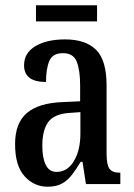

<svg xmlns="http://www.w3.org/2000/svg" viewBox="-20 -696 505 726"><path d="M160 10Q109 10 73 -29.5Q37 -69 37 -151Q37 -231 82 -269Q127 -307 218 -310L283 -313V-373Q283 -429 270.5 -462Q258 -495 218 -495Q179 -495 166.5 -465.5Q154 -436 154 -386Q71 -386 71 -449Q71 -496 114 -521.5Q157 -547 226 -547Q304 -547 343.5 -507.5Q383 -468 383 -373V-115Q383 -73 394 -58Q405 -43 432 -43H435V0H305L292 -84H285Q268 -56 252 -35Q236 -14 214.5 -2Q193 10 160 10ZM194 -46Q235 -46 259.5 -87Q284 -128 284 -191V-272L242 -269Q184 -265 162 -234Q140 -203 140 -145Q140 -99 153 -72.5Q166 -46 194 -46ZM116 -615V-676H347V-615Z"/></svg>

Font: Noto Serif Hebrew ExtraCondensed Medium
Style: Regular
Weight: 500
Width: 2
Designer: Monotype Design Team
Foundry: Monotype Imaging Inc.
Version: Version 2.004; ttfautohint (v1.8.4.7-5d5b)